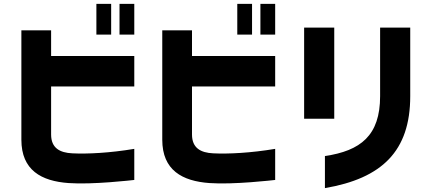

<svg xmlns="http://www.w3.org/2000/svg" viewBox="-20 -880 2231 988"><path d="M476 -702H552V-860H476ZM90 -161C90 -4 193 52 333 62C456 71 662 47 671 46V-114C546 -93 429 -87 352 -91C288 -94 243 -118 243 -188V-435H671V-592H243V-724H90ZM595 -702H671V-860H595Z M1201 -702H1277V-860H1201ZM815 -161C815 -4 918 52 1058 62C1181 71 1387 47 1396 46V-114C1271 -93 1154 -87 1077 -91C1013 -94 968 -118 968 -188V-435H1396V-592H968V-724H815ZM1320 -702H1396V-860H1320Z M1652 -77V88C1945 38 2091 -102 2091 -385V-738H1936V-385C1936 -182 1835 -104 1652 -77ZM1545 -269H1700V-738H1545Z"/></svg>

Font: コーポレート・ロゴ ver3 Bold
Style: Regular
Weight: 700
Designer: [KANA_main] LOGOTYPE.JP [Source Han Sans] Ryoko NISHIZUKA 西塚涼子 (kana, bopomofo & ideographs); Paul D. Hunt (Latin, Greek
Version: Version 12.001;FEAKit 1.0